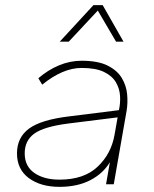

<svg xmlns="http://www.w3.org/2000/svg" viewBox="-20 -716 600 746"><path d="M211 10Q138 10 92 -24Q46 -58 46 -120Q46 -182 93 -216.5Q140 -251 250 -264L442 -288Q448 -314 446.5 -342.5Q445 -371 430.5 -396Q416 -421 384 -436.5Q352 -452 297 -452Q224 -452 144 -387L129 -412Q166 -444 209 -462Q252 -480 297 -480Q361 -480 398.5 -461Q436 -442 453.5 -412.5Q471 -383 474 -349.5Q477 -316 472 -286L422 0H392L407 -86Q381 -42 331 -16Q281 10 211 10ZM211 -18Q306 -18 359 -68Q412 -118 425 -192L437 -260L245 -236Q151 -224 113.5 -197Q76 -170 76 -120Q76 -70 113.5 -44Q151 -18 211 -18ZM212 -554 343 -696H379L460 -554H431L360 -675L247 -554Z"/></svg>

Font: Gantari Thin
Style: Italic
Weight: 100
Italic angle: -10°
Designer: Anugrah Pasau
Foundry: Lafontype
Version: Version 1.000; ttfautohint (v1.8.4.7-5d5b)